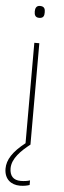

<svg xmlns="http://www.w3.org/2000/svg" viewBox="-64 -750 333 996"><g transform="rotate(5 102.5 -252.0)"><path d="M103 -721C83 -721 78 -706 78 -690C78 -673 83 -659 103 -659C127 -659 130 -673 130 -690C130 -706 127 -721 103 -721ZM24 131C24 80 70 36 116 0V-528H90V-5C26 45 -2 89 -2 135C-2 190 34 217 80 217C101 217 119 213 130 209V185C119 189 101 192 82 192C43 192 24 170 24 131Z"/></g></svg>

Font: Noto Sans Meetei Mayek Thin
Style: Regular
Weight: 100
Designer: Monotype Design Team and Neelakash Kshetrimayum
Foundry: Monotype Imaging Inc.
Version: Version 2.002